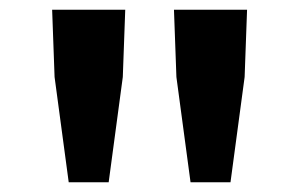

<svg xmlns="http://www.w3.org/2000/svg" viewBox="-20 -799 614 394"><path d="M121 -425H203L232 -641L237 -779H87L92 -641ZM371 -425H453L482 -641L487 -779H337L342 -641Z"/></svg>

Font: Noto Sans TC
Style: Bold
Weight: 700
Designer: Ryoko NISHIZUKA 西塚涼子 (kana, bopomofo & ideographs); Paul D. Hunt (Latin, Greek & Cyrillic); Sandoll Communications 산돌커뮤니
Foundry: Adobe
Version: Version 2.004;hotconv 1.0.118;makeotfexe 2.5.65603